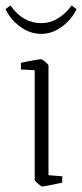

<svg xmlns="http://www.w3.org/2000/svg" viewBox="-44 -667 298 697"><path d="M109 10Q106 10 94 0Q82 -10 82 -14V-412L32 -415V-439Q32 -439 48.5 -442.5Q65 -446 83 -449Q101 -452 105 -452Q109 -452 120.5 -442.5Q132 -433 132 -428V-31L182 -27V-4Q182 -4 165.5 -0.5Q149 3 131.5 6.5Q114 10 109 10ZM106 -544Q65 -544 29.5 -570Q-6 -596 -24 -634L-6 -647Q39 -583 106 -583Q138 -583 166 -600Q194 -617 216 -647L234 -634Q216 -596 180.5 -570Q145 -544 106 -544Z"/></svg>

Font: Grenze Gotisch ExtraLight
Style: Regular
Weight: 200
Designer: Renata Polastri
Foundry: Omnibus-Type
Version: Version 1.001